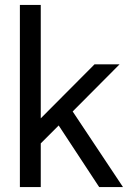

<svg xmlns="http://www.w3.org/2000/svg" viewBox="-20 -762 527 782"><path d="M384 0 219 -251 146 -178V0H61V-742H146V-280L365 -500H467L276 -308L481 0Z"/></svg>

Font: Sarabun
Style: Regular
Weight: 400
Designer: Suppakit Chalermlarp | Katatrad Co.,Ltd.
Foundry: Cadson Demak Co.,Ltd.
Version: Version 1.000; ttfautohint (v1.6)